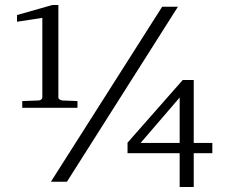

<svg xmlns="http://www.w3.org/2000/svg" viewBox="-20 -725 915 766"><path d="M696.8 -335.9 541 -154.8H696.8ZM68.8 -294.9V-321.8L134.8 -324.2Q141.1 -325.2 145 -328.4Q148.9 -331.5 148.9 -336.9V-653.8L47.9 -638.2V-665L189 -705.1H212.9V-336.9Q212.9 -331.5 217.5 -328.4Q222.2 -325.2 228 -324.2L289.1 -321.8V-294.9ZM247.1 0H183.1L627 -698.2H689.9ZM752.9 -113.8V21H696.8V-113.8H488.8V-155.8L709 -405.8H752.9V-154.8H827.1V-113.8Z"/></svg>

Font: BabelStone Ogham Special
Style: Regular
Weight: 400
Designer: Andrew West
Foundry: BabelStone
Version: Version 1.02 March 14, 2022